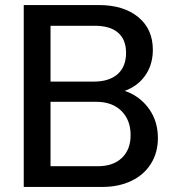

<svg xmlns="http://www.w3.org/2000/svg" viewBox="-20 -740 680 760"><path d="M152 0V-82H367Q428 -82 462.5 -115Q497 -148 497 -205Q497 -265 460.5 -301Q424 -337 361 -337H152V-417H351Q412 -417 445.5 -446.5Q479 -476 479 -531Q479 -583 447.5 -610.5Q416 -638 355 -638H152V-720H371Q469 -720 527 -672.5Q585 -625 585 -543Q585 -491 561.5 -451.5Q538 -412 497 -390.5Q456 -369 404 -369L409 -390Q465 -390 509 -364.5Q553 -339 579 -295Q605 -251 605 -193Q605 -136 577.5 -92Q550 -48 500 -24Q450 0 384 0ZM74 0V-720H180V0Z"/></svg>

Font: Instrument Sans Medium
Style: Regular
Weight: 500
Designer: Rodrigo Fuenzalida
Foundry: fragTYPE
Version: Version 1.000;gftools[0.9.28]